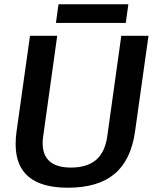

<svg xmlns="http://www.w3.org/2000/svg" viewBox="-20 -867 750 896"><path d="M53 -194Q53 -224 57 -252L120 -700H247L182 -234Q179 -216 179 -200Q179 -85 311 -85Q387 -85 429 -121.5Q471 -158 481 -234L546 -700H673L610 -252Q591 -119 514 -55Q437 9 297 9Q53 9 53 -194ZM253 -847H579L567 -760H241Z"/></svg>

Font: Krub SemiBold
Style: Italic
Weight: 600
Italic angle: -8°
Designer: Ekaluck Peanpanawate
Foundry: Cadson Demak Co.,Ltd.
Version: Version 1.000; ttfautohint (v1.6)